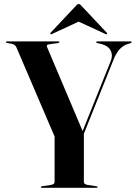

<svg xmlns="http://www.w3.org/2000/svg" viewBox="-20 -898 650 918"><path d="M379 -253.5 245 -236 59 -670.5Q55.5 -679 49.2 -683.2Q43 -687.5 34.5 -689L14.5 -692.5Q11 -693 9.5 -694Q8 -695 8 -696.5Q8 -698 9.2 -699Q10.5 -700 13.5 -700H258.5Q261 -700 262.5 -699.2Q264 -698.5 264 -697Q264 -693 257 -692L219 -687Q207 -685 204.8 -682Q202.5 -679 205 -673L377.5 -265.5L370 -259L510 -607.5Q520.5 -634 509 -656.5Q497.5 -679 463 -688L445 -692Q442 -693 441 -694Q440 -695 440 -696.5Q440 -698 441.2 -699Q442.5 -700 444.5 -700H604.5Q607.5 -700 608.5 -699.2Q609.5 -698.5 609.5 -696.5Q609.5 -695 608.2 -693.8Q607 -692.5 604 -691.5L594 -688.5Q577.5 -684 564 -673.5Q550.5 -663 539.8 -646.5Q529 -630 520.5 -607ZM241 -255.5 381 -260.5V-28.5Q381 -22 385.8 -18.8Q390.5 -15.5 400 -13.5L440 -7.5Q447 -6 447 -3.5Q447 -2 445.8 -1Q444.5 0 441.5 0H180Q177.5 0 176.2 -1Q175 -2 175 -3.5Q175 -6.5 181 -7.5L222 -13.5Q232 -15.5 236.5 -18.8Q241 -22 241 -28.5ZM385 -808H327L483 -736Q488.5 -732.5 490.5 -734.5Q492 -735.5 492 -737.5Q492 -739.5 490 -742L370.5 -869Q366.5 -874 363.5 -876.2Q360.5 -878.5 356 -878.5Q352 -878.5 349 -876.2Q346 -874 342 -869L222.5 -742Q220.5 -739.5 220.8 -737.5Q221 -735.5 221.5 -734.5Q224 -732.5 229.5 -736Z"/></svg>

Font: Fraunces 120pt SemiBold
Style: Regular
Weight: 600
Version: Version 1.000;[b76b70a41]